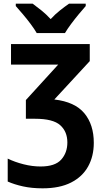

<svg xmlns="http://www.w3.org/2000/svg" viewBox="-20 -786 566 1046"><path d="M469 -546V-453L276 -244Q388 -231 439.5 -169Q491 -107 491 -8Q491 65 460 121Q429 177 367 208.5Q305 240 212 240Q153 240 105.5 229.5Q58 219 22 203V78Q61 97 108.5 109Q156 121 201 121Q280 121 313.5 83.5Q347 46 347 -10Q347 -69 308 -104Q269 -139 171 -139H121V-241L297 -434H40V-546ZM180 -606Q168 -627 147.5 -654.5Q127 -682 105 -708Q83 -734 66 -753V-766H158Q180 -750 206 -729Q232 -708 256 -682Q281 -709 307 -729.5Q333 -750 356 -766H447V-753Q431 -735 409 -708.5Q387 -682 367 -655Q347 -628 334 -606Z"/></svg>

Font: Noto Sans SemiCondensed
Style: Bold
Weight: 700
Width: 4
Designer: Monotype Design Team
Foundry: Monotype Imaging Inc.
Version: Version 2.013; ttfautohint (v1.8.4.7-5d5b)